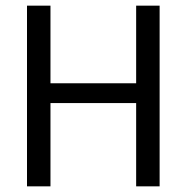

<svg xmlns="http://www.w3.org/2000/svg" viewBox="-20 -659 660 679"><path d="M158.5 0H75.5V-639H158.5ZM544.5 0H461.5V-639H544.5ZM123 -364.5H494.5V-294.5H123Z"/></svg>

Font: Anek Gujarati Medium
Style: Regular
Weight: 400
Version: Version 1.003